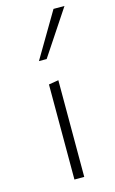

<svg xmlns="http://www.w3.org/2000/svg" viewBox="-111 -749 475 794"><g transform="rotate(-15 126.0 -352.0)"><path d="M105 0V-407L147 -414V0ZM90 -511 204 -704H251L123 -511Z"/></g></svg>

Font: Ysabeau Office ExtraLight
Style: Regular
Weight: 250
Designer: Christian Thalmann (Catharsis Fonts)
Version: Version 2.001;gftools[0.9.30]; featfreeze: tnum,lnum,ss02